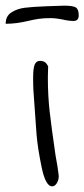

<svg xmlns="http://www.w3.org/2000/svg" viewBox="-77 -657 298 678"><path d="M41 -338Q40 -355 40 -382Q40 -416 45.5 -429Q51 -442 64 -442Q75 -442 81.5 -437.5Q88 -433 93 -423L92 -383Q92 -319 98.5 -262Q105 -205 119 -109Q127 -67 130 -40Q132 -26 125 -12.5Q118 1 107 1Q84 1 70 -66.5Q56 -134 52 -183Q48 -232 41 -338ZM89 -635Q139 -637 150 -637Q181 -637 191 -630.5Q201 -624 201 -603Q201 -583 183 -583Q165 -583 145 -588Q140 -589 127 -591Q114 -593 102 -593Q77 -593 60 -590.5Q43 -588 22 -583Q-20 -573 -57 -573Q-57 -600 -37 -613Q-17 -626 9.5 -629.5Q36 -633 89 -635Z"/></svg>

Font: Indie Flower
Style: Regular
Weight: 400
Designer: Kimberly Geswein
Foundry: Kimberly Geswein
Version: Version 2.000